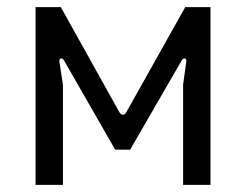

<svg xmlns="http://www.w3.org/2000/svg" viewBox="-20 -520 692 540"><path d="M80 0H157V-282L147 -347C146 -356 155 -360 160 -350L304 -99H346L491 -350C497 -360 505 -356 504 -347L495 -282V0H572V-500H501L335 -204C330 -195 322 -195 316 -204L151 -500H80Z"/></svg>

Font: Finlandica
Style: Regular
Weight: 400
Designer: Niklas Ekholm, Juho Hiilivirta, Jaakko Suomalainen
Foundry: Helsinki Type Studio
Version: Version 2.000;Glyphs 3.2 (3202)